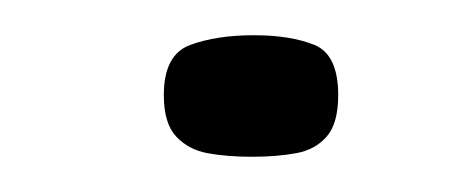

<svg xmlns="http://www.w3.org/2000/svg" viewBox="-20 -87 260 109"><path d="M73 -33Q73 -56 88 -61.5Q103 -67 124 -67Q145 -67 158.5 -61.5Q172 -56 172 -33Q172 -17 165.5 -9.5Q159 -2 148 0Q137 2 123 2Q109 2 98 0Q87 -2 80 -9.5Q73 -17 73 -33Z"/></svg>

Font: Genos Thin Medium
Style: Regular
Weight: 500
Version: Version 1.010